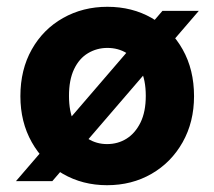

<svg xmlns="http://www.w3.org/2000/svg" viewBox="-20 -533 631 565"><path d="M27 0 458 -501H565L134 0ZM295 12Q223 12 165 -21.5Q107 -55 73.5 -114.5Q40 -174 40 -250Q40 -328 73.5 -387.5Q107 -447 165.5 -480Q224 -513 296 -513Q369 -513 426.5 -480Q484 -447 517.5 -387.5Q551 -328 551 -250Q551 -174 517.5 -114.5Q484 -55 426 -21.5Q368 12 295 12ZM295 -109Q327 -109 352.5 -125Q378 -141 393.5 -172.5Q409 -204 409 -251Q409 -298 393.5 -329.5Q378 -361 353 -376.5Q328 -392 296 -392Q265 -392 239 -376.5Q213 -361 198 -329.5Q183 -298 183 -251Q183 -204 198 -172.5Q213 -141 238.5 -125Q264 -109 295 -109Z"/></svg>

Font: DM Sans 17pt ExtraBold
Style: Regular
Weight: 800
Version: Version 4.004;gftools[0.9.30]